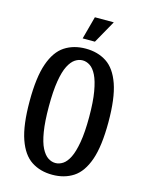

<svg xmlns="http://www.w3.org/2000/svg" viewBox="-132 -969 806 1059"><g transform="rotate(15 271.5 -440.0)"><path d="M272 10Q203 10 152.5 -23Q102 -56 74.5 -134.5Q47 -213 47 -350Q47 -487 74.5 -565.5Q102 -644 152.5 -677Q203 -710 272 -710Q341 -710 391.5 -677Q442 -644 469.5 -565.5Q497 -487 497 -350Q497 -213 469.5 -134.5Q442 -56 391.5 -23Q341 10 272 10ZM272 -57Q294 -57 314.5 -70.5Q335 -84 351 -116Q367 -148 377 -205.5Q387 -263 387 -350Q387 -437 377 -494.5Q367 -552 351 -584Q335 -616 314.5 -629.5Q294 -643 272 -643Q250 -643 229.5 -629.5Q209 -616 192.5 -584Q176 -552 166.5 -494.5Q157 -437 157 -350Q157 -263 166.5 -205.5Q176 -148 192.5 -116Q209 -84 229.5 -70.5Q250 -57 272 -57ZM240 -760 275 -890H383L310 -760Z"/></g></svg>

Font: Cuprum SemiBold
Style: Regular
Weight: 600
Designer: Jovanny Lemonad
Foundry: Jovanny Lemonad
Version: Version 3.000